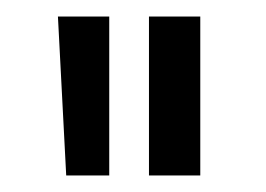

<svg xmlns="http://www.w3.org/2000/svg" viewBox="-20 -635 322 232"><path d="M50 -615H112V-423H60ZM160 -615H222V-423H160Z"/></svg>

Font: Leckerli One
Style: Regular
Weight: 400
Version: Version 1.001